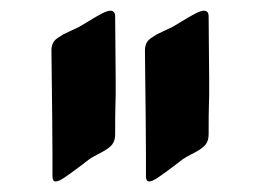

<svg xmlns="http://www.w3.org/2000/svg" viewBox="-20 -770 486 359"><path d="M251 -675.8Q251 -682.6 253.4 -688.5Q255.9 -694.3 262.2 -698.7Q268.6 -703.1 272.9 -705.6Q277.3 -708 287.1 -712.4Q296.9 -716.8 300.8 -718.8Q304.7 -720.7 319.8 -730Q335 -739.3 345.2 -744.6Q355.5 -750 361.3 -750Q370.1 -750 370.1 -739.3Q370.1 -714.8 371.1 -622.1V-591.8Q371.1 -583 370.6 -571.8Q370.1 -560.5 370.1 -518.6Q370.1 -506.8 364.3 -499.5Q358.4 -492.2 342.3 -483.9Q326.2 -475.6 322.3 -472.7Q317.4 -468.8 301.8 -457Q286.1 -445.3 275.4 -438Q264.6 -430.7 258.8 -430.7Q252.9 -430.7 252.9 -440.4V-480.5Q252.9 -523.4 251 -675.8ZM76.2 -675.8Q76.2 -682.6 78.6 -688.5Q81.1 -694.3 87.4 -698.7Q93.8 -703.1 98.1 -705.6Q102.5 -708 112.3 -712.4Q122.1 -716.8 126 -718.8Q129.9 -720.7 145 -730Q160.2 -739.3 170.4 -744.6Q180.7 -750 186.5 -750Q195.3 -750 195.3 -739.3Q195.3 -714.8 196.3 -622.1V-591.8Q196.3 -583 195.8 -571.8Q195.3 -560.5 195.3 -518.6Q195.3 -506.8 189.5 -499.5Q183.6 -492.2 167.5 -483.9Q151.4 -475.6 147.5 -472.7Q142.6 -468.8 127 -457Q111.3 -445.3 100.6 -438Q89.8 -430.7 84 -430.7Q78.1 -430.7 78.1 -440.4V-480.5Q78.1 -523.4 76.2 -675.8Z"/></svg>

Font: Isabella
Style: Medium
Weight: 500
Designer: John Stracke
Version: Version 001.202